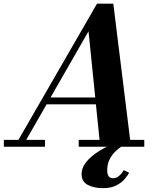

<svg xmlns="http://www.w3.org/2000/svg" viewBox="-68 -784 860 1026"><path d="M622 139Q615 153 598.5 172.5Q582 192 553.5 206.8Q525 221.5 482 221.5Q436 221.5 402 204.5Q368 187.5 368 146Q368 116 387.5 89Q407 62 437.8 39.5Q468.5 17 503.2 0.2Q538 -16.5 568.5 -26L582 -1.5Q566.5 8 548.5 25.2Q530.5 42.5 517.8 67.5Q505 92.5 505 125.5Q505 148.5 513 158.5Q521 168.5 537.5 168.5Q554 168.5 569.5 154.8Q585 141 593 125ZM-47.5 -36.5H30.5L450.5 -764.5H537.5L627.5 -36.5H703V0H352.5V-36.5H464L444.5 -226.5H181L72 -36.5H172.5V0H-47.5ZM405 -617 202 -263H441Z"/></svg>

Font: Bodoni* 06pt
Style: Bold Italic
Weight: 700
Italic angle: -13°
Version: Version 2.3